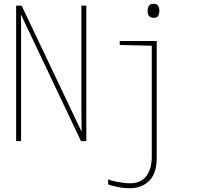

<svg xmlns="http://www.w3.org/2000/svg" viewBox="-20 -744 1040 1012"><path d="M820 -687Q820 -701 814 -712.5Q808 -724 790 -724Q771 -724 764.5 -712.5Q758 -701 758 -687Q758 -650 790 -650Q810 -650 815 -662Q820 -674 820 -687ZM91 0V-548Q91 -590 91 -617Q91 -644 90 -664H92L407 0H435V-714H409V-181Q409 -159 409.5 -123.5Q410 -88 410 -54H408L94 -714H65V0ZM806 88V-528H611V-507L780 -503V81Q780 146 751.5 184Q723 222 664 222Q636 222 600 215Q564 208 550 201V228Q561 233 595 240.5Q629 248 664 248Q728 248 767 208.5Q806 169 806 88Z"/></svg>

Font: Noto Sans Mono UI Condensed Thin
Style: Regular
Weight: 250
Width: 3
Designer: Monotype Design team
Foundry: Monotype Imaging Inc.
Version: 1.000